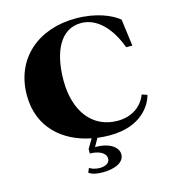

<svg xmlns="http://www.w3.org/2000/svg" viewBox="-132 -824 1037 1149"><g transform="rotate(-15 386.5 -249.0)"><path d="M442 -715C213 -715 42 -575 42 -345C42 -144 181 -30 350 3L316 60V88C370 88 414 109 414 145C414 175 384 187 352 187C328 187 302 180 289 169L277 196C294 210 324 217 361 217C446 217 497 187 497 141C497 100 451 58 356 59L384 9C409 12 434 14 460 14C657 14 724 -101 740 -162L707 -173C680 -102 615 -58 529 -58C370 -58 277 -187 277 -374C277 -553 340 -680 466 -680C550 -680 635 -619 691 -470H729L707 -637C661 -675 569 -715 442 -715Z"/></g></svg>

Font: Sprat Black
Style: Regular
Weight: 900
Designer: Ethan Nakache
Foundry: Collletttivo
Version: Version 2.000;Glyphs 3.2 (3217)